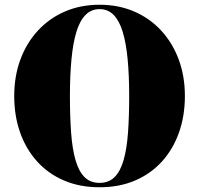

<svg xmlns="http://www.w3.org/2000/svg" viewBox="-20 -780 839 810"><path d="M400 10Q316.5 10 250 -18.5Q183.5 -47 136.5 -99Q89.5 -151 64.8 -221.2Q40 -291.5 40 -375Q40 -458.5 66 -528.8Q92 -599 140 -651Q188 -703 254 -731.5Q320 -760 400 -760Q480 -760 546 -731.5Q612 -703 660 -651Q708 -599 734 -528.8Q760 -458.5 760 -375Q760 -291.5 735.2 -221.2Q710.5 -151 663.5 -99Q616.5 -47 550 -18.5Q483.5 10 400 10ZM400 -8.5Q439 -8.5 463.5 -33Q488 -57.5 501.5 -104.8Q515 -152 520 -220Q525 -288 525 -375Q525 -462 518.5 -530Q512 -598 497.8 -645.2Q483.5 -692.5 459.5 -717Q435.5 -741.5 400 -741.5Q365 -741.5 340.8 -717Q316.5 -692.5 302.2 -645.2Q288 -598 281.5 -530Q275 -462 275 -375Q275 -288 280 -220Q285 -152 298.5 -104.8Q312 -57.5 336.5 -33Q361 -8.5 400 -8.5Z"/></svg>

Font: Bodoni Moda Black
Style: Regular
Weight: 900
Version: Version 2.005